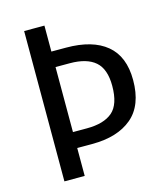

<svg xmlns="http://www.w3.org/2000/svg" viewBox="-105 -769 732 850"><g transform="rotate(-15 261.5 -344.5)"><path d="M495 -355Q495 -239 429 -183.5Q363 -128 247 -128H178V0H85V-689H178V-570H245Q366 -570 430.5 -516.5Q495 -463 495 -355ZM399 -354Q399 -431 360 -465Q321 -499 243 -499H178V-201H242Q320 -201 359.5 -235Q399 -269 399 -354Z"/></g></svg>

Font: Fira Sans Condensed
Style: Regular
Weight: 400
Width: 3
Designer: bBox Type GmbH & Carrois Corporate GbR & Edenspiekermann AG
Foundry: bBox Type GmbH & Carrois Corporate GbR & Edenspiekermann AG
Version: Version 4.301